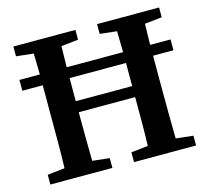

<svg xmlns="http://www.w3.org/2000/svg" viewBox="-97 -777 972 891"><g transform="rotate(-15 389.0 -331.5)"><path d="M124 -310V-353Q124 -379 124 -404Q124 -429 124 -454H26V-506H124Q123 -532 123 -557Q123 -582 122 -607L39 -616V-663H337V-616L255 -607Q254 -582 254 -557Q254 -532 253 -506H524Q523 -532 523 -557Q523 -582 522 -607L441 -616V-663H739V-616L656 -607Q655 -582 655 -557Q655 -532 654 -506H752V-454H654Q654 -429 654 -404Q654 -379 654 -353V-310Q654 -247 654.5 -183.5Q655 -120 656 -56L739 -47V0H441V-47L522 -56Q524 -112 524 -169.5Q524 -227 524 -290H253Q253 -229 253.5 -170.5Q254 -112 255 -56L337 -47V0H39V-47L122 -56Q124 -118 124 -182Q124 -246 124 -310ZM253 -357V-343H524V-357Q524 -381 524 -405Q524 -429 524 -454H253Q253 -430 253 -405.5Q253 -381 253 -357Z"/></g></svg>

Font: Source Serif Pro SemiBold
Style: Regular
Weight: 600
Designer: Frank Grießhammer
Foundry: Adobe Systems Incorporated
Version: Version 3.001;hotconv 1.0.111;makeotfexe 2.5.65597